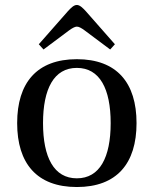

<svg xmlns="http://www.w3.org/2000/svg" viewBox="-20 -740 617 772"><path d="M136 -562 155 -541 258 -618C269 -626 281 -633 289 -633C298 -633 309 -626 320 -618L423 -541L442 -562L325 -695C313 -708 301 -720 289 -720C277 -720 266 -709 253 -695ZM49 -245C49 -83 128 12 289 12C450 12 529 -83 529 -245C529 -407 450 -502 289 -502C128 -502 49 -407 49 -245ZM153 -245C153 -383 197 -467 289 -467C381 -467 425 -383 425 -245C425 -107 381 -23 289 -23C197 -23 153 -107 153 -245Z"/></svg>

Font: Lingua Franca
Style: Regular
Weight: 400
Version: Version 1.19